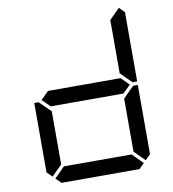

<svg xmlns="http://www.w3.org/2000/svg" viewBox="-100 -1042 1016 1129"><g transform="rotate(-10 408.0 -477.5)"><path d="M685 -485 690 -489H717V-76L686 -45L624 -107V-424ZM672 -31 641 0H175L144 -31L206 -93H610ZM686 -955 717 -924V-510H690L685 -514L624 -575V-893ZM671 -499 624 -453V-454H192V-453L144 -500L192 -547V-546H624ZM130 -45 99 -76V-490H126L130 -485L192 -424V-107Z"/></g></svg>

Font: seg115
Style: Regular
Weight: 400
Designer: Keshikan(Twitter:@keshinomi_88pro)
Version: seg115 Version 0.46